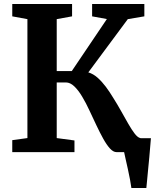

<svg xmlns="http://www.w3.org/2000/svg" viewBox="-20 -763 778 963"><path d="M639 180Q637 163.5 632.2 138.2Q627.5 113 621.5 85.8Q615.5 58.5 610.2 35.5Q605 12.5 602.5 0L563.5 -70H737Q735.5 -54.5 733.5 -29Q731.5 -3.5 728.8 26.5Q726 56.5 723 86.2Q720 116 717.8 141Q715.5 166 714 180ZM41.5 0V-60L117.5 -70.5V-667L41.5 -681V-743H341.5V-681L264.5 -667V-406.5H340L516 -667.5L442 -681V-743H704V-681L621 -667L423 -400Q448 -392.5 469.8 -373Q491.5 -353.5 510.8 -327.8Q530 -302 547.5 -273Q569 -239 588 -204.8Q607 -170.5 623.8 -141.5Q640.5 -112.5 655 -93.5Q669.5 -74.5 682 -71L720.5 -59.5V0H564.5Q548 0 531.2 -18.5Q514.5 -37 497.5 -67.8Q480.5 -98.5 463.2 -135.2Q446 -172 429 -208Q411.5 -246 392.2 -278.2Q373 -310.5 352.5 -330Q332 -349.5 310.5 -349.5H264.5V-70.5L353.5 -58.5V0Z"/></svg>

Font: Merriweather 20pt
Style: Bold
Weight: 700
Version: Version 2.100